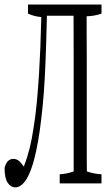

<svg xmlns="http://www.w3.org/2000/svg" viewBox="-31 -748 481 852"><path d="M419.4 -728Q419.4 -702.6 419.4 -687.5Q386.7 -676.3 353.5 -675.8Q353.5 -655.8 353.5 -640.1Q353.5 -621.1 353.5 -609.9Q353.5 -597.7 354 -484.9Q354 -325.2 354 -176.3Q354 -109.4 354 -51.8Q354 -14.6 354.5 12.7Q387.2 23.9 419.4 25.4Q419.4 50.3 419.4 65.9H233.9Q233.9 50.8 233.9 25.4Q264.6 23.9 295.9 12.7Q295.9 -4.9 295.9 -21.5Q295.9 -38.1 295.9 -53.7Q295.9 -265.1 295.9 -486.3Q295.4 -635.3 295.4 -678.2H177.2Q175.3 -611.3 173.8 -553.7Q171.4 -471.7 167.7 -403.3Q164.1 -335 158.2 -276.1Q152.3 -217.3 145 -165.5Q131.8 -76.7 115.2 -21.5Q98.1 34.2 78.4 58.8Q58.6 83.5 36.6 83.5Q17.6 83.5 3.4 63.5Q-10.7 43.5 -10.7 -3.9Q-4.4 -25.9 5.6 -34.4Q15.6 -43 28.3 -43Q44.9 -43 57.1 -30.3Q63 -24.4 74.2 -9.3Q75.7 -8.3 77.6 -17.1Q103.5 -82.5 117.7 -179.2Q126.5 -231.9 132.1 -291.5Q137.7 -351.1 142.1 -418.9Q148.9 -527.3 152.3 -672.4Q123 -674.3 93.3 -687.5Q93.3 -702.6 93.3 -728Z"/></svg>

Font: Scarab Serif
Style: Condensed-Light
Weight: 300
Designer: John Roberts
Foundry: Scarab
Version: 1.0